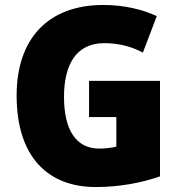

<svg xmlns="http://www.w3.org/2000/svg" viewBox="-20 -744 726 774"><path d="M339 -418V-272H449V-153C432 -148 401 -145 380 -145C288 -145 238 -218 238 -354C238 -480 285 -570 400 -570C458 -570 509 -557 556 -532L612 -679C557 -705 481 -724 397 -724C171 -724 47 -585 47 -359C47 -114 171 10 366 10C461 10 551 -7 625 -33V-418Z"/></svg>

Font: Noto Sans Khmer SemiCondensed Black
Style: Regular
Weight: 900
Width: 4
Designer: Danh Hong and the Monotype Design Team
Foundry: Monotype Imaging Inc.
Version: Version 2.004